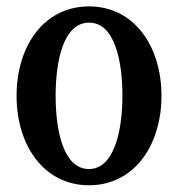

<svg xmlns="http://www.w3.org/2000/svg" viewBox="-20 -554 542 585"><path d="M251.5 10.5C388.5 10.5 472 -111 472 -262C472 -413.5 388.5 -534.5 251.5 -534.5C113.5 -534.5 30.5 -413.5 30.5 -262C30.5 -111 113.5 10.5 251.5 10.5ZM251 -39C173 -39 149.5 -156 149.5 -262C149.5 -368 173 -485 251.5 -485C329.5 -485 353 -368 353 -262.5C353 -156 328 -39 251 -39Z"/></svg>

Font: Libre Caslon Condensed SemiBold
Style: Regular
Weight: 600
Designer: Pablo Impallari, Rodrigo Fuenzalida, Katja Schimmel, Ertekin Erdin
Foundry: Pablo Impallari, Rodrigo Fuenzalida
Version: Version 2.000;gftools[0.9.33]